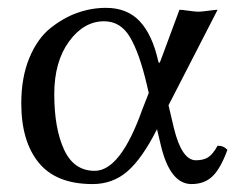

<svg xmlns="http://www.w3.org/2000/svg" viewBox="-20 -459 606 489"><path d="M409.2 -190.9 422.9 -132.8Q442.9 -50.8 479 -50.8Q498 -50.8 510 -58.3Q522 -65.9 534.2 -87.9Q550.3 -87.9 559.1 -77.1Q542 -30.3 521.5 -10.3Q501 9.8 467.8 9.8Q412.6 9.8 389.2 -90.8L379.9 -129.9Q341.8 -54.7 304.4 -22.5Q267.1 9.8 215.8 9.8Q123 9.8 78.6 -44.7Q34.2 -99.1 34.2 -195.8Q34.2 -261.7 54.7 -311.3Q75.2 -360.8 108.6 -387.5Q142.1 -414.1 177.5 -426.5Q212.9 -439 250 -439Q303.7 -439 335.7 -405Q367.7 -371.1 382.8 -304.2Q385.3 -294.4 388.2 -302.7Q388.7 -303.7 389.6 -306.2L437 -434.1Q443.8 -434.1 460.9 -431.6Q478 -429.2 484.9 -429.2Q492.7 -429.2 510.3 -431.6Q527.8 -434.1 534.2 -434.1ZM358.9 -222.2 354 -243.2Q335 -324.2 311 -364.5Q287.1 -404.8 245.1 -404.8Q193.4 -404.8 155.8 -353.3Q118.2 -301.8 118.2 -219.2Q118.2 -132.3 143.1 -78.1Q168 -23.9 221.2 -23.9Q287.1 -23.9 342.8 -181.2Z"/></svg>

Font: Linux Libertine
Style: Regular
Weight: 400
Designer: Philipp H. Poll
Foundry: Philipp H. Poll
Version: Version 5.3.0 ; ttfautohint (v0.9)